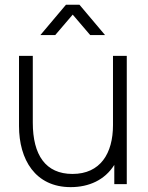

<svg xmlns="http://www.w3.org/2000/svg" viewBox="-20 -775 624 808"><path d="M359.5 -627.5H422L314.5 -755H257.5L150 -627.5H212.5L286 -713.5ZM455.5 -248.5C455.5 -129.5 402.5 -43 285 -43C172 -43 118 -122.5 118 -259V-540H60V-244.5C60 -103.5 128.5 12.5 277.5 12.5C354.5 12.5 421 -17.5 461 -81V0H513.5V-540H455.5Z"/></svg>

Font: Hauora Light
Style: Regular
Weight: 300
Designer: Wayne Shih
Foundry: WCYS
Version: Version 1.001;hotconv 1.0.109;makeotfexe 2.5.65596